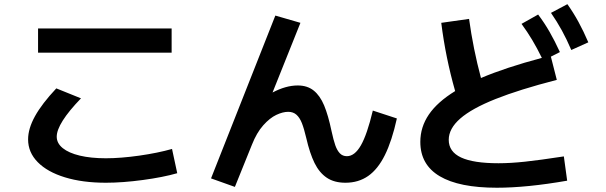

<svg xmlns="http://www.w3.org/2000/svg" viewBox="-20 -837 2852 904"><path d="M112.3 -180.7Q112.3 -231.4 144.8 -290Q177.2 -348.6 245.1 -420.9L361.3 -374Q247.1 -255.4 247.1 -193.4Q247.1 -162.6 275.4 -139.6Q303.7 -116.7 356 -104.2Q408.2 -91.8 478.5 -91.8Q547.9 -91.8 635.5 -104.2Q723.1 -116.7 790 -135.7L814.5 -21.5Q748 -2.4 652.6 10.5Q557.1 23.4 478.5 23.4Q368.7 23.4 285.9 -2Q203.1 -27.3 157.7 -73.5Q112.3 -119.6 112.3 -180.7ZM159.2 -703.1H788.1V-588.9H159.2Z M973.6 2.9 1276.4 -763.7 1394.5 -729.5 1263.2 -401.4Q1325.7 -434.6 1381.8 -434.6Q1427.2 -434.6 1457 -410.6Q1486.8 -386.7 1506.1 -340.6Q1525.4 -294.4 1541 -219.7Q1550.3 -176.8 1558.8 -152.6Q1567.4 -128.4 1580.3 -115Q1593.3 -101.6 1613.3 -101.6Q1649.9 -101.6 1679.2 -152.6Q1708.5 -203.6 1735.4 -316.4L1848.6 -279.3Q1825.2 -173.3 1792.2 -106.9Q1759.3 -40.5 1713.6 -8.5Q1668 23.4 1606.4 23.4Q1553.7 23.4 1518.6 -0.2Q1483.4 -23.9 1460.9 -69.6Q1438.5 -115.2 1421.9 -187.5Q1411.6 -231.4 1401.4 -257.3Q1391.1 -283.2 1375.7 -296.9Q1360.4 -310.5 1336.9 -310.5Q1311.5 -310.5 1281 -296.1Q1250.5 -281.7 1219.5 -247.1Q1188.5 -212.4 1166 -155.3L1085.9 43Z M1959 -168.9Q1959 -238.8 1999.3 -297.9Q2039.6 -356.9 2123 -408.2Q2078.1 -565.4 2057.6 -729.5L2188.5 -748Q2208 -606.4 2244.6 -469.7Q2359.4 -518.6 2531.2 -564.5Q2508.8 -610.4 2486.1 -648.4Q2463.4 -686.5 2435.5 -724.6L2513.7 -768.6Q2543.5 -729 2567.6 -687Q2591.8 -645 2616.2 -591.8L2573.7 -570.3L2601.6 -460.9Q2425.3 -415.5 2313.2 -370.8Q2201.2 -326.2 2147 -278.8Q2092.8 -231.4 2092.8 -178.7Q2092.8 -122.6 2150.9 -95.5Q2209 -68.4 2327.1 -68.4Q2382.8 -68.4 2451.4 -75.7Q2520 -83 2634.8 -100.6L2650.4 13.7Q2460.4 46.9 2319.3 46.9Q2141.6 46.9 2050.3 -7.3Q1959 -61.5 1959 -168.9ZM2574.2 -776.4 2651.4 -817.4Q2680.2 -776.9 2703.6 -733.9Q2727.1 -690.9 2750 -637.7L2669.9 -601.6Q2647.9 -652.8 2625.2 -694.1Q2602.5 -735.4 2574.2 -776.4Z"/></svg>

Font: Pretendard JP
Style: Bold
Weight: 700
Designer: Base glyphs from Inter by Rasmus Andersson; Hangeul glyphs from Noto Sans CJK(Source Han Sans) by Jang Soo-young and Kan
Foundry: Kil Hyung-jin
Version: Version 1.309